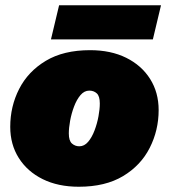

<svg xmlns="http://www.w3.org/2000/svg" viewBox="-20 -701 643 731"><path d="M280 10Q201 10 142.5 -19Q84 -48 51.5 -99.5Q19 -151 19 -218Q19 -296 53 -362.5Q87 -429 154.5 -469.5Q222 -510 323 -510Q402 -510 460.5 -481Q519 -452 551.5 -400.5Q584 -349 584 -282Q584 -205 550 -138Q516 -71 448.5 -30.5Q381 10 280 10ZM282 -144Q301 -144 315.5 -161Q330 -178 340 -204.5Q350 -231 355 -258.5Q360 -286 360 -307Q360 -335 348.5 -345.5Q337 -356 320 -356Q301 -356 286.5 -339Q272 -322 262 -295.5Q252 -269 247 -241.5Q242 -214 242 -193Q242 -165 254 -154.5Q266 -144 282 -144ZM593 -681 562 -551H174L205 -681Z"/></svg>

Font: Work Sans Black
Style: Italic
Weight: 900
Italic angle: -13°
Designer: Wei Huang
Foundry: Wei Huang
Version: Version 2.009; ttfautohint (v1.8.3)